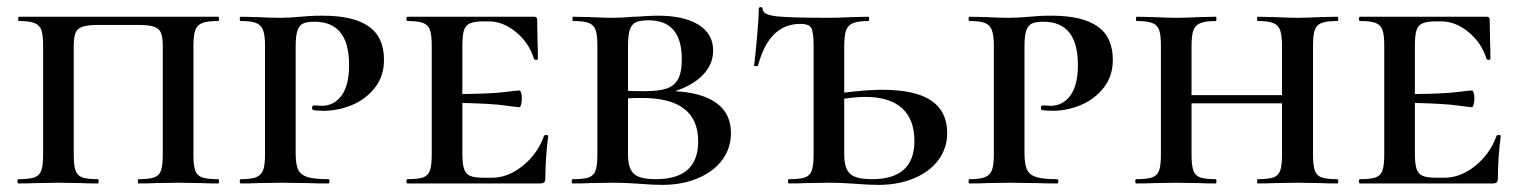

<svg xmlns="http://www.w3.org/2000/svg" viewBox="-20 -515 4270 539"><path d="M32 -12Q62 -12 76.5 -17Q91 -22 96 -36.5Q101 -51 101 -81V-387Q101 -417 96 -431Q91 -445 76.5 -450.5Q62 -456 33 -456Q31 -456 31 -462Q31 -468 33 -468H592Q595 -468 595 -462Q595 -456 592 -456Q562 -456 548 -450.5Q534 -445 528.5 -431Q523 -417 523 -387V-81Q523 -51 528 -36.5Q533 -22 547.5 -17Q562 -12 592 -12Q595 -12 595 -6Q595 0 592 0Q562 0 545 -1L481 -2L416 -1Q399 0 369 0Q367 0 367 -6Q367 -12 369 -12Q399 -12 413 -17Q427 -22 432 -36.5Q437 -51 437 -81V-385Q437 -410 432 -422.5Q427 -435 412.5 -440Q398 -445 369 -445H255Q226 -445 211.5 -440Q197 -435 192 -422.5Q187 -410 187 -385V-81Q187 -51 192 -36.5Q197 -22 211 -17Q225 -12 255 -12Q257 -12 257 -6Q257 0 255 0Q225 0 209 -1L143 -2L81 -1Q63 0 32 0Q29 0 29 -6Q29 -12 32 -12Z M902 -12Q905 -12 905 -6Q905 0 902 0Q865 0 845 -1L767 -2L705 -1Q687 0 656 0Q653 0 653 -6Q653 -12 656 -12Q685 -12 699 -17.5Q713 -23 718.5 -37Q724 -51 724 -81V-387Q724 -416 718.5 -430.5Q713 -445 699 -450.5Q685 -456 656 -456Q653 -456 653 -462Q653 -468 656 -468L703 -467Q743 -465 766 -465Q793 -465 823 -468Q834 -469 849.5 -470Q865 -471 886 -471Q972 -471 1015 -441Q1058 -411 1058 -347Q1058 -302 1033 -269.5Q1008 -237 969 -220.5Q930 -204 889 -204Q869 -204 859 -206Q856 -208 856 -212Q856 -220 863 -219L883 -218Q918 -218 939 -247Q960 -276 960 -333Q960 -454 863 -454Q843 -454 832 -449.5Q821 -445 815.5 -430.5Q810 -416 810 -385V-85Q810 -54 817 -39Q824 -24 843 -18Q862 -12 902 -12Z M1519 -133Q1511 -71 1511 -15Q1511 -7 1508 -3.5Q1505 0 1496 0H1124Q1121 0 1121 -6Q1121 -12 1124 -12Q1154 -12 1168 -17Q1182 -22 1187 -36.5Q1192 -51 1192 -81V-387Q1192 -417 1187 -431Q1182 -445 1168 -450.5Q1154 -456 1124 -456Q1121 -456 1121 -462Q1121 -468 1124 -468H1479Q1488 -468 1488 -460L1489 -398Q1490 -379 1490 -350Q1490 -347 1485 -347Q1480 -347 1479 -350Q1465 -395 1428.5 -425Q1392 -455 1352 -455H1338Q1312 -455 1299.5 -449.5Q1287 -444 1282.5 -430Q1278 -416 1278 -386V-251Q1360 -252 1396 -256.5Q1432 -261 1438 -261Q1441 -261 1443 -254.5Q1445 -248 1445 -239Q1445 -230 1443 -222Q1441 -214 1438 -214Q1433 -214 1397 -219Q1361 -224 1278 -226V-85Q1278 -56 1282.5 -41.5Q1287 -27 1299.5 -21.5Q1312 -16 1338 -16H1361Q1406 -16 1447.5 -49.5Q1489 -83 1507 -133Q1508 -136 1513.5 -136Q1519 -136 1519 -133Z M2032 -142Q2032 -99 2007.5 -66Q1983 -33 1939 -14.5Q1895 4 1839 4Q1812 4 1776 1Q1762 0 1742 -1Q1722 -2 1698 -2L1637 -1Q1619 0 1588 0Q1585 0 1585 -6Q1585 -12 1588 -12Q1619 -12 1633 -17Q1647 -22 1652 -36.5Q1657 -51 1657 -81V-387Q1657 -417 1652 -431Q1647 -445 1633 -450.5Q1619 -456 1589 -456Q1587 -456 1587 -462Q1587 -468 1589 -468L1637 -467Q1677 -465 1698 -465Q1727 -465 1758 -468Q1768 -468 1789.5 -469.5Q1811 -471 1827 -471Q1900 -471 1941 -445.5Q1982 -420 1982 -373Q1982 -335 1954 -305.5Q1926 -276 1875 -259Q1951 -255 1991.5 -225.5Q2032 -196 2032 -142ZM1743 -385V-260Q1760 -259 1789 -259Q1828 -259 1850 -266Q1872 -273 1883 -292Q1894 -311 1894 -349Q1894 -458 1801 -458Q1777 -458 1765 -452.5Q1753 -447 1748 -431.5Q1743 -416 1743 -385ZM1940 -118Q1940 -240 1783 -240Q1756 -240 1743 -239V-81Q1743 -43 1759 -27.5Q1775 -12 1821 -12Q1940 -12 1940 -118Z M2639 -142Q2639 -99 2614.5 -66Q2590 -33 2546 -14.5Q2502 4 2446 4Q2418 4 2382 1Q2367 0 2347.5 -1Q2328 -2 2305 -2L2242 -1Q2225 0 2195 0Q2192 0 2192 -6Q2192 -12 2195 -12Q2226 -12 2240 -17Q2254 -22 2259 -36.5Q2264 -51 2264 -81V-387Q2264 -425 2257.5 -436.5Q2251 -448 2227 -448Q2139 -448 2108 -331Q2107 -329 2102 -329Q2097 -329 2097 -331Q2101 -363 2105.5 -413.5Q2110 -464 2110 -490Q2110 -495 2115.5 -495Q2121 -495 2121 -490Q2121 -473 2162 -469Q2203 -465 2306 -465Q2332 -465 2372 -467L2418 -468Q2420 -468 2420 -462Q2420 -456 2418 -456Q2389 -456 2374.5 -450Q2360 -444 2355 -429.5Q2350 -415 2350 -385V-255Q2414 -263 2456 -263Q2550 -263 2594.5 -232.5Q2639 -202 2639 -142ZM2547 -119Q2547 -180 2512 -211.5Q2477 -243 2408 -243Q2385 -243 2350 -238V-81Q2350 -43 2366 -27.5Q2382 -12 2428 -12Q2547 -12 2547 -119Z M2948 -12Q2951 -12 2951 -6Q2951 0 2948 0Q2911 0 2891 -1L2813 -2L2751 -1Q2733 0 2702 0Q2699 0 2699 -6Q2699 -12 2702 -12Q2731 -12 2745 -17.5Q2759 -23 2764.5 -37Q2770 -51 2770 -81V-387Q2770 -416 2764.5 -430.5Q2759 -445 2745 -450.5Q2731 -456 2702 -456Q2699 -456 2699 -462Q2699 -468 2702 -468L2749 -467Q2789 -465 2812 -465Q2839 -465 2869 -468Q2880 -469 2895.5 -470Q2911 -471 2932 -471Q3018 -471 3061 -441Q3104 -411 3104 -347Q3104 -302 3079 -269.5Q3054 -237 3015 -220.5Q2976 -204 2935 -204Q2915 -204 2905 -206Q2902 -208 2902 -212Q2902 -220 2909 -219L2929 -218Q2964 -218 2985 -247Q3006 -276 3006 -333Q3006 -454 2909 -454Q2889 -454 2878 -449.5Q2867 -445 2861.5 -430.5Q2856 -416 2856 -385V-85Q2856 -54 2863 -39Q2870 -24 2889 -18Q2908 -12 2948 -12Z M3734 0Q3704 0 3687 -1L3623 -2L3558 -1Q3541 0 3511 0Q3509 0 3509 -6Q3509 -12 3511 -12Q3541 -12 3555 -17Q3569 -22 3574 -36.5Q3579 -51 3579 -81V-225H3325V-81Q3325 -51 3330 -36.5Q3335 -22 3349 -17Q3363 -12 3393 -12Q3395 -12 3395 -6Q3395 0 3393 0Q3363 0 3347 -1L3281 -2L3219 -1Q3201 0 3170 0Q3167 0 3167 -6Q3167 -12 3170 -12Q3200 -12 3214.5 -17Q3229 -22 3234 -36.5Q3239 -51 3239 -81V-387Q3239 -417 3234 -431Q3229 -445 3214.5 -450.5Q3200 -456 3171 -456Q3169 -456 3169 -462Q3169 -468 3171 -468L3219 -467Q3259 -465 3281 -465Q3306 -465 3348 -467L3393 -468Q3395 -468 3395 -462Q3395 -456 3393 -456Q3364 -456 3349.5 -450Q3335 -444 3330 -429.5Q3325 -415 3325 -385V-248H3579V-385Q3579 -415 3574 -429.5Q3569 -444 3555 -450Q3541 -456 3511 -456Q3509 -456 3509 -462Q3509 -468 3511 -468L3558 -467Q3598 -465 3623 -465Q3647 -465 3687 -467L3734 -468Q3737 -468 3737 -462Q3737 -456 3734 -456Q3704 -456 3690 -450.5Q3676 -445 3671 -431Q3666 -417 3666 -387V-81Q3666 -51 3671 -36.5Q3676 -22 3690 -17Q3704 -12 3734 -12Q3737 -12 3737 -6Q3737 0 3734 0Z M4193 -133Q4185 -71 4185 -15Q4185 -7 4182 -3.5Q4179 0 4170 0H3798Q3795 0 3795 -6Q3795 -12 3798 -12Q3828 -12 3842 -17Q3856 -22 3861 -36.5Q3866 -51 3866 -81V-387Q3866 -417 3861 -431Q3856 -445 3842 -450.5Q3828 -456 3798 -456Q3795 -456 3795 -462Q3795 -468 3798 -468H4153Q4162 -468 4162 -460L4163 -398Q4164 -379 4164 -350Q4164 -347 4159 -347Q4154 -347 4153 -350Q4139 -395 4102.5 -425Q4066 -455 4026 -455H4012Q3986 -455 3973.5 -449.5Q3961 -444 3956.5 -430Q3952 -416 3952 -386V-251Q4034 -252 4070 -256.5Q4106 -261 4112 -261Q4115 -261 4117 -254.5Q4119 -248 4119 -239Q4119 -230 4117 -222Q4115 -214 4112 -214Q4107 -214 4071 -219Q4035 -224 3952 -226V-85Q3952 -56 3956.5 -41.5Q3961 -27 3973.5 -21.5Q3986 -16 4012 -16H4035Q4080 -16 4121.5 -49.5Q4163 -83 4181 -133Q4182 -136 4187.5 -136Q4193 -136 4193 -133Z"/></svg>

Font: Cormorant SC SemiBold
Style: Regular
Weight: 600
Designer: Christian Thalmann (Catharsis Fonts)
Version: Version 3.000